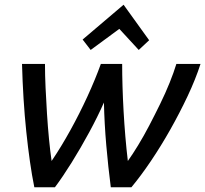

<svg xmlns="http://www.w3.org/2000/svg" viewBox="-20 -791 867 811"><path d="M125 0Q115 -49 106.5 -108.5Q98 -168 91 -235Q84 -302 79.5 -374Q75 -446 73 -521H170Q170 -474 172.5 -420Q175 -366 178.5 -310.5Q182 -255 187 -203.5Q192 -152 198 -111Q238 -170 277 -240.5Q316 -311 349.5 -384Q383 -457 406 -521H496Q496 -477 497.5 -426Q499 -375 502 -321.5Q505 -268 509.5 -214.5Q514 -161 520 -111Q540 -139 563.5 -177.5Q587 -216 610.5 -261Q634 -306 656.5 -352Q679 -398 696.5 -441.5Q714 -485 725 -521H827Q806 -456 772.5 -385Q739 -314 699.5 -244Q660 -174 617.5 -111Q575 -48 535 0H448Q437 -85 429 -176.5Q421 -268 419 -358Q393 -299 357 -232.5Q321 -166 283 -105Q245 -44 212 0ZM363 -580 329 -624 502 -771 610 -621 566 -580 484 -669Z"/></svg>

Font: Ubuntu Sans Medium
Style: Italic
Weight: 500
Italic angle: -13.5°
Designer: Dalton Maag Ltd
Foundry: Dalton Maag Ltd
Version: Version 1.006